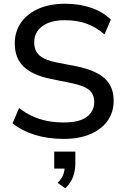

<svg xmlns="http://www.w3.org/2000/svg" viewBox="-20 -734 673 1027"><path d="M321 9Q236 9 167 -12.5Q98 -34 47 -74L82 -156Q116 -130 152.5 -113Q189 -96 230.5 -87.5Q272 -79 321 -79Q405 -79 444.5 -109Q484 -139 484 -188Q484 -230 456.5 -253Q429 -276 360 -290L251 -312Q154 -332 106.5 -377.5Q59 -423 59 -502Q59 -566 93 -614Q127 -662 187.5 -688Q248 -714 329 -714Q404 -714 467 -692.5Q530 -671 573 -629L539 -550Q494 -589 443 -607.5Q392 -626 327 -626Q250 -626 206.5 -594Q163 -562 163 -507Q163 -463 190.5 -438Q218 -413 282 -400L391 -379Q492 -358 540 -314.5Q588 -271 588 -195Q588 -134 555.5 -88Q523 -42 463 -16.5Q403 9 321 9ZM329 273 288 244Q311 221 318.5 200Q326 179 326 155L350 168H270V77H383V140Q383 179 370.5 212.5Q358 246 329 273Z"/></svg>

Font: Mulish ExtraLight SemiBold
Style: Regular
Weight: 600
Version: Version 3.603